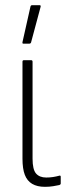

<svg xmlns="http://www.w3.org/2000/svg" viewBox="-20 -715 274 743"><path d="M154 8Q124 8 104.5 -3.5Q85 -15 76 -38.5Q67 -62 67 -101V-476Q67 -482 72 -482H101Q106 -482 106 -476V-101Q106 -59 119.5 -43.5Q133 -28 159 -28Q173 -28 185.5 -30Q198 -32 209 -35Q215 -37 215 -31V-5Q215 -1 210 1Q201 3 186 5.5Q171 8 154 8ZM70 -546Q66 -546 67 -552L98 -690Q99 -693 100.5 -694Q102 -695 104 -695H133Q139 -695 137 -688L100 -550Q98 -546 94 -546Z"/></svg>

Font: Sofia Sans Condensed ExtraLight
Style: Regular
Weight: 250
Version: Version 4.100